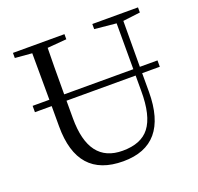

<svg xmlns="http://www.w3.org/2000/svg" viewBox="-129 -867 1054 1023"><g transform="rotate(-20 398.0 -356.0)"><path d="M402 16Q143 16 143 -276V-391H48V-427H143Q143 -604 142 -691L46 -699V-728H338V-699L229 -690Q227 -604 227 -427H619V-687L496 -699V-728H755V-699L657 -687L656 -427H756V-391H656V-285Q655 16 402 16ZM418 -38Q523 -38 570 -99Q620 -163 619 -306V-391H227V-291Q227 -38 418 -38Z"/></g></svg>

Font: Cactus Classical Serif
Style: Regular
Weight: 400
Designer: Henry Chan (via Glyphwiki)、田海東、宇文滿月
Foundry: Moonlit Owen
Version: Version 1.000